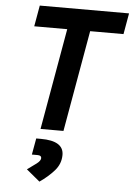

<svg xmlns="http://www.w3.org/2000/svg" viewBox="-64 -740 750 1084"><g transform="rotate(5 311.5 -198.0)"><path d="M181.6 0 282.7 -574.2H95.7L116.7 -693.4H622.6L601.6 -574.2H412.6L311.5 0ZM201.2 296.9 125 233.9Q155.3 212.4 177.5 195.6Q199.7 178.7 199.7 163.6Q199.7 148.4 177.2 148.4H145.5L162.1 55.7H189Q317.9 55.7 317.9 135.7Q317.9 186 283.7 224.9Q249.5 263.7 201.2 296.9Z"/></g></svg>

Font: CaskaydiaCove NFP
Style: Bold Italic
Weight: 700
Italic angle: -10°
Designer: Aaron Bell
Foundry: Saja Typeworks
Version: Version 2111.001; VTT 6.35;Nerd Fonts 3.1.1